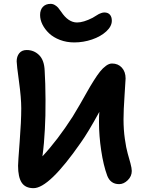

<svg xmlns="http://www.w3.org/2000/svg" viewBox="-20 -981 766 1001"><path d="M367.2 -759.8Q327.1 -759.8 292.7 -772.9Q258.3 -786.1 236.1 -807.1Q213.9 -828.1 201.4 -853Q189 -877.9 189 -902.8Q189 -929.7 203.6 -945.3Q218.3 -960.9 244.1 -960.9Q255.9 -960.9 266.6 -954.3Q277.3 -947.8 283.2 -940.7Q289.1 -933.6 298.8 -919.9Q335.9 -863.8 381.8 -863.8Q415 -863.8 462.9 -888.2Q466.3 -890.1 478.8 -897.9Q491.2 -905.8 495.6 -908Q500 -910.2 508.3 -913.1Q516.6 -916 523.9 -916Q543 -916 553 -904.5Q563 -893.1 563 -873Q563 -843.8 533.9 -817.1Q504.9 -790.5 459.7 -775.1Q414.6 -759.8 367.2 -759.8ZM154.8 0Q112.3 0 93.3 -28.6Q74.2 -57.1 74.2 -117.2Q74.2 -134.8 82.5 -241.7Q90.8 -348.6 90.8 -417Q90.8 -470.2 78.9 -556.9Q66.9 -643.6 66.9 -661.1Q66.9 -686.5 80.3 -703.4Q93.8 -720.2 119.1 -720.2Q157.2 -720.2 184.1 -693.6Q210.9 -667 212.9 -611.8Q216.8 -551.3 217.3 -462.2Q217.8 -373 213.9 -307.1Q210.4 -233.4 201.2 -166Q279.8 -250 358.9 -373Q376 -400.4 397.7 -438.2Q419.4 -476.1 434.6 -503.2Q449.7 -530.3 468.3 -559.8Q486.8 -589.4 501.5 -607.7Q516.1 -626 532.5 -637.9Q548.8 -649.9 564 -649.9Q595.7 -649.9 615.2 -628.4Q634.8 -606.9 634.8 -571.8Q634.8 -562 629.4 -484.1Q624 -406.2 624 -358.9Q624 -305.2 630.9 -257.1Q637.7 -209 645.5 -181.9Q653.3 -154.8 660.2 -129.2Q667 -103.5 667 -89.8Q667 -62 646 -41.5Q625 -21 601.1 -21Q556.2 -21 539.1 -64.9Q519 -119.6 507.6 -196.3Q496.1 -272.9 496.1 -345.2Q496.1 -379.9 498 -397.9Q438.5 -289.1 400.9 -236.8Q236.3 0 154.8 0Z"/></svg>

Font: Shantell Sans Irregular
Style: Regular
Weight: 600
Designer: Stephen Nixon, Anya Danilova, Shantell Martin
Foundry: Arrow Type
Version: Version 1.006;[9816181b4]